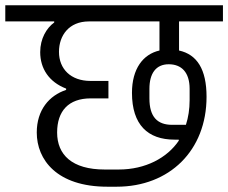

<svg xmlns="http://www.w3.org/2000/svg" viewBox="-40 -718 863 726"><path d="M366 -12H401C601 -12 741 -149 741 -352C741 -456 705 -512 637 -527V-637H803V-698H-20V-637H165V-633C136 -612 112 -572 112 -521C112 -459 145 -408 210 -383V-378C146 -357 99 -302 99 -217C99 -114 175 -12 366 -12ZM356 -77C232 -77 176 -133 176 -217C176 -298 219 -346 303 -346H370V-412H302C228 -412 183 -457 183 -522C183 -584 221 -637 296 -637H563V-527C501 -513 459 -458 459 -367C459 -246 519 -190 620 -190H636V-186C592 -121 510 -77 409 -77ZM611 -246C555 -246 525 -276 525 -346V-382C525 -441 550 -475 598 -475C646 -475 677 -445 677 -382V-339C677 -305 672 -274 663 -246Z"/></svg>

Font: IBM Plex Devanagari
Style: Regular
Weight: 400
Designer: Mike Abbink, Paul van der Laan, Pieter van Rosmalen, Erin McLaughlin
Foundry: Bold Monday
Version: Version 1.0